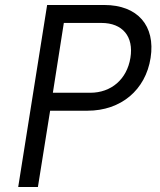

<svg xmlns="http://www.w3.org/2000/svg" viewBox="-20 -750 640 770"><path d="M53 0H132L181 -306H331C465 -306 564 -389 584 -518C604 -647 532 -730 398 -730H169ZM192 -378 236 -658H387C471 -658 517 -604 503 -518C489 -432 426 -378 342 -378Z"/></svg>

Font: JetBrains Mono Light
Style: Italic
Weight: 336
Italic angle: -9°
Monospace: yes
Designer: Philipp Nurullin, Konstantin Bulenkov
Foundry: JetBrains
Version: Version 2.305